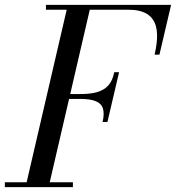

<svg xmlns="http://www.w3.org/2000/svg" viewBox="-65 -770 724 790"><path d="M-45 -20H44.6L209.4 -730H124V-750H639L591 -545H571Q576.5 -568.6 579.1 -588.9Q581.8 -609.2 581.2 -628.4Q580.6 -647.5 576.3 -662.8Q572 -678.1 563.1 -690.9Q554.1 -703.6 540.8 -712.1Q527.4 -720.6 508 -725.3Q488.6 -730 464 -730H304.4L223.9 -383H264Q297 -383 320.6 -387.6Q344.2 -392.2 361.8 -402.9Q379.2 -413.5 389.7 -430.7Q400.1 -447.9 405 -473H425L377 -268H357Q365 -301.2 358.9 -322.4Q352.8 -343.5 330.1 -353.2Q307.4 -363 264 -363H219.2L139.6 -20H235V0H-45Z"/></svg>

Font: Bodoni* 11
Style: Italic
Weight: 400
Italic angle: -13°
Version: Version 1.002